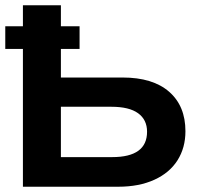

<svg xmlns="http://www.w3.org/2000/svg" viewBox="-20 -708 759 728"><path d="M683.1 -210.4Q683.1 -147.9 653.1 -100.3Q623 -52.7 565.2 -26.4Q507.3 0 428.7 0H66.9V-522.5H0V-608.4H66.9V-688H210.9V-608.4H281.7V-522.5H210.9V-414.1H444.3Q559.6 -414.1 621.3 -360.1Q683.1 -306.2 683.1 -210.4ZM537.6 -208.5Q537.6 -253.9 503.7 -278.6Q469.7 -303.2 402.3 -303.2H210.9V-112.3H405.3Q537.6 -112.3 537.6 -208.5Z"/></svg>

Font: Liberation Sans
Style: Bold
Weight: 700
Designer: Steve Matteson
Foundry: Ascender Corporation
Version: Version 2.1.5